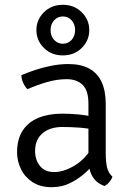

<svg xmlns="http://www.w3.org/2000/svg" viewBox="-20 -767 544 799"><path d="M51 -133Q51 -188.5 74.8 -224.2Q98.5 -260 140.8 -277Q183 -294 238.5 -294Q269.5 -294 305.5 -290.8Q341.5 -287.5 373.5 -279.5V-226.5Q344 -233.5 308.8 -236Q273.5 -238.5 239.5 -238.5Q187.5 -238.5 156.8 -212.2Q126 -186 126 -138.5Q126 -102 146.2 -76.5Q166.5 -51 205.5 -51Q245.5 -51 291.2 -78.5Q337 -106 368.5 -162L381 -94.5Q364 -74.5 336.8 -49.5Q309.5 -24.5 274 -6.2Q238.5 12 195.5 12Q147 12 114.8 -9.5Q82.5 -31 66.8 -64.2Q51 -97.5 51 -133ZM448 -31.5Q444.5 -21 435.2 -9.8Q426 1.5 414.5 7Q390 -2 375.5 -18Q361 -34 354.8 -55.8Q348.5 -77.5 348 -103.5V-335.5Q348 -391 323.5 -414.2Q299 -437.5 257.5 -437.5Q217 -437.5 175.8 -425.5Q134.5 -413.5 94.5 -396Q84.5 -404.5 76.8 -421.5Q69 -438.5 69 -454Q94 -465 126.2 -475.8Q158.5 -486.5 194.2 -493.5Q230 -500.5 265 -500.5Q317 -500.5 351.5 -481.5Q386 -462.5 403 -425.5Q420 -388.5 420 -334.5V-128.5Q420 -97 424.8 -73Q429.5 -49 448 -31.5ZM131.5 -641.5Q131.5 -598.5 162.8 -567.5Q194 -536.5 241.5 -536.5Q289 -536.5 320.2 -567.5Q351.5 -598.5 351.5 -641.5Q351.5 -685 320.2 -716Q289 -747 241.5 -747Q194 -747 162.8 -716Q131.5 -685 131.5 -641.5ZM190.5 -641.5Q190.5 -666.5 205.2 -682.5Q220 -698.5 241.5 -698.5Q263.5 -698.5 278 -682.5Q292.5 -666.5 292.5 -641.5Q292.5 -617 278 -601Q263.5 -585 241.5 -585Q220 -585 205.2 -601Q190.5 -617 190.5 -641.5Z"/></svg>

Font: Signika Light Light
Style: Regular
Weight: 300
Version: Version 2.001